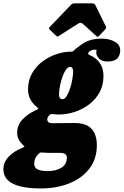

<svg xmlns="http://www.w3.org/2000/svg" viewBox="-108 -844 728 1130"><path d="M220.5 -635 184 -670Q179 -675.5 179.8 -678Q180.5 -680.5 186.5 -687L310 -816Q315.5 -822 321.5 -823.2Q327.5 -824.5 338.5 -824.5H431Q448 -824.5 452 -816L515.5 -687.5Q519.5 -680 510.5 -670L475 -633Q468.5 -626.5 466.2 -627.2Q464 -628 458.5 -632.5L378 -705Q367 -714.5 353 -705.5L237.5 -632Q231 -628 227.8 -629.5Q224.5 -631 220.5 -635ZM-88 152.5Q-88 110 -56.5 77.8Q-25 45.5 20 27.5Q37 21 35.8 18.5Q34.5 16 24.5 5.5Q-7 -23.5 -7 -62.5Q-7 -108.5 25.2 -141.8Q57.5 -175 99 -193.5Q116.5 -201.5 117 -204.2Q117.5 -207 105.5 -217.5Q82.5 -236 69.8 -261Q57 -286 57 -317.5Q57 -371.5 81 -413.2Q105 -455 143.5 -483.2Q182 -511.5 226 -525.8Q270 -540 309.5 -540H312.5Q320.5 -540 323.5 -544Q326.5 -548 334.5 -554.5Q354 -569.5 373.8 -583.8Q393.5 -598 421.5 -607.2Q449.5 -616.5 493.5 -616.5Q534.5 -616.5 567 -598.8Q599.5 -581 599.5 -547.5Q599.5 -519 582.8 -500.5Q566 -482 524 -482Q492 -482 475.2 -499.2Q458.5 -516.5 458.5 -535Q458.5 -541 460 -546.5Q461.5 -552 453 -552Q441.5 -552 432 -548.5Q422.5 -545 417.5 -540.5Q404 -526.5 418 -520.5Q458 -504 479.5 -473Q501 -442 501 -397Q501 -341.5 477.2 -299.2Q453.5 -257 414.8 -228.2Q376 -199.5 329.8 -184.8Q283.5 -170 237.5 -170Q231 -170 223.5 -170.5Q216 -171 208.5 -172Q199 -173 192.8 -172.2Q186.5 -171.5 180 -164Q176.5 -160 173.2 -154Q170 -148 170 -141Q170 -133 175.8 -126Q181.5 -119 204 -119Q216 -119 240.5 -119.2Q265 -119.5 290.5 -119.8Q316 -120 330.5 -120Q401 -120 431.5 -85.2Q462 -50.5 462 10.5Q462 92.5 417.2 149.5Q372.5 206.5 298 235.8Q223.5 265 133.5 265Q-88 265 -88 152.5ZM239.5 -289.5Q239 -260 260 -260Q272.5 -260 283.5 -277Q294.5 -294 303.2 -320Q312 -346 317 -373.5Q322 -401 322.5 -421.5Q322.5 -450 303.5 -450Q291 -450 279.5 -433Q268 -416 259 -390.5Q250 -365 244.8 -337.5Q239.5 -310 239.5 -289.5ZM120.5 60Q93.5 85 93.5 119Q93 144.5 115.2 153.8Q137.5 163 172.5 163Q220.5 163 252.8 143.5Q285 124 285.5 83.5Q285.5 68 274.2 61.8Q263 55.5 237 55.5H178.5Q171 55.5 163.5 55.2Q156 55 148 54Q138 53 132.5 53.5Q127 54 120.5 60Z"/></svg>

Font: Besley* Narrow Fatface
Style: Italic
Weight: 900
Width: 4
Italic angle: -13°
Designer: Owen Earl
Foundry: indestructible type*
Version: Version 3.000; ttfautohint (v1.8.3)